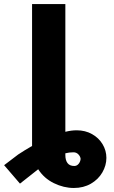

<svg xmlns="http://www.w3.org/2000/svg" viewBox="-115 -727 561 946"><path d="M207 -707V-77.6Q236.3 -85 262.7 -85Q305.2 -85 338.6 -66.2Q372.1 -47.4 390.6 -16.1Q409.2 15.1 409.2 50.8Q409.2 87.9 389.4 122.3Q369.6 156.7 333 178Q296.4 199.2 249 199.2Q199.2 199.2 150.6 175.5Q102.1 151.9 73.2 106.9L-16.6 177.7L-94.7 86.9L-25.4 34.2Q7.8 12.2 43 -7.8V-707ZM251 90.8Q263.7 90.8 272.5 80.1Q281.2 69.3 282.2 55.7Q281.2 44.4 271.5 33.9Q261.7 23.4 247.1 23.4Q226.1 23.4 207 28.3V37.1Q207 62.5 217.8 76.7Q228.5 90.8 251 90.8Z"/></svg>

Font: Pretendard ExtraBold
Style: Regular
Weight: 800
Designer: Base glyphs from Inter by Rasmus Andersson; Hangeul glyphs from Noto Sans CJK(Source Han Sans) by Jang Soo-young and Kan
Foundry: Kil Hyung-jin
Version: Version 1.309